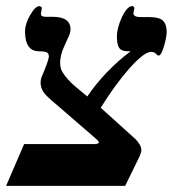

<svg xmlns="http://www.w3.org/2000/svg" viewBox="-27 -609 570 629"><path d="M293 -137 288 -138Q297 -138 297 -143Q297 -145 289 -153L162 -263Q123 -295 115 -308Q106 -322 106 -338Q106 -348 109 -356Q133 -412 133 -424Q133 -435 125 -438Q118 -441 101 -441Q55 -441 55 -506Q55 -531 72 -560Q89 -589 102 -589Q103 -589 107 -587Q110 -586 110 -582L107 -564Q107 -554 122 -554H145Q204 -554 204 -513Q204 -501 195 -483Q179 -449 175 -435Q170 -417 170 -403Q170 -392 173 -383Q176 -374 185 -362Q194 -350 206 -338Q216 -328 259 -293Q286 -333 324 -373Q362 -412 401 -441H393Q370 -441 363 -453Q356 -464 356 -489Q356 -518 373 -554Q390 -589 406 -589Q413 -589 413 -581L410 -566Q410 -553 434 -553H463Q495 -553 507 -541Q519 -529 519 -505Q519 -487 510 -457Q501 -427 493 -427Q488 -427 484 -433Q478 -439 468 -439Q445 -439 397 -385Q351 -333 303 -256L416 -154Q436 -134 436 -118Q436 -108 428 -92L383 0H-7L52 -137Z"/></svg>

Font: Libra Serif Modern
Style: Bold Italic
Weight: 700
Italic angle: -12°
Designer: Stefan Peev, Context Ltd
Foundry: Stefan Peev, Context Ltd
Version: Version 1.000